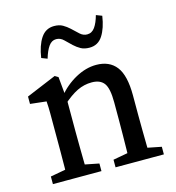

<svg xmlns="http://www.w3.org/2000/svg" viewBox="-100 -743 758 829"><g transform="rotate(-15 279.0 -329.0)"><path d="M379 0Q380 -21 380.5 -55Q381 -89 381.5 -126.5Q382 -164 382 -193V-273Q382 -335 365 -358Q348 -381 310 -381Q276 -381 245 -366Q214 -351 176 -317L166 -355H174Q209 -398 255.5 -423.5Q302 -449 348 -449Q407 -449 437.5 -409.5Q468 -370 468 -281V-193Q468 -164 468.5 -126.5Q469 -89 469.5 -55Q470 -21 471 0ZM35 0V-34L134 -52H161L252 -34V0ZM101 0Q102 -21 102.5 -55.5Q103 -90 103 -127.5Q103 -165 103 -193V-238Q103 -276 103 -300Q103 -324 101 -352L29 -360V-393L163 -449L178 -440L188 -334V-193Q188 -165 188.5 -127.5Q189 -90 189.5 -55.5Q190 -21 191 0ZM315 0V-34L414 -52H440L531 -34V0ZM127 -539Q135 -593 156.5 -625.5Q178 -658 216 -658Q239 -658 254.5 -649Q270 -640 283 -628Q300 -612 314 -599Q328 -586 346 -586Q367 -586 380.5 -605Q394 -624 403 -657L429 -647Q421 -593 400 -560.5Q379 -528 341 -528Q318 -528 302.5 -536.5Q287 -545 273 -558Q258 -572 243.5 -586.5Q229 -601 210 -601Q190 -601 176.5 -582Q163 -563 153 -529Z"/></g></svg>

Font: Lisu Bosa
Style: Regular
Weight: 400
Designer: David Morse, Annie Olsen, Victor Gaultney, Frank Grießhammer (Latin)
Foundry: SIL International
Version: Version 2.000